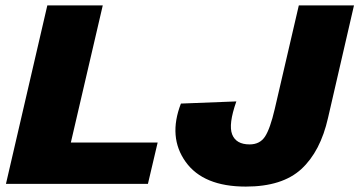

<svg xmlns="http://www.w3.org/2000/svg" viewBox="-20 -680 1329 710"><path d="M242 -153H563L527 0H2L155 -660H360ZM889 10Q732 10 666.5 -81.5Q601 -173 649 -297L854 -305Q824 -220 838.5 -183Q853 -146 903 -146Q941 -146 960 -175Q979 -204 996 -277L1085 -660H1289L1193 -244Q1165 -120 1094.5 -55Q1024 10 889 10Z"/></svg>

Font: Elaine Sans ExtraBold
Style: Italic
Weight: 800
Italic angle: -13°
Designer: Wei Huang
Foundry: Wei Huang
Version: Version 2.001;December 24, 2019;FontCreator 12.0.0.2547 64-b